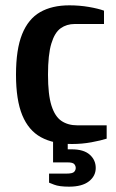

<svg xmlns="http://www.w3.org/2000/svg" viewBox="-20 -530 435 720"><path d="M250 10Q180 10 133.5 -15.5Q87 -41 63.5 -98Q40 -155 40 -250Q40 -345 63 -402Q86 -459 130.5 -484.5Q175 -510 240 -510Q278 -510 313 -504Q348 -498 370 -490V-440H260Q230 -440 207.5 -424Q185 -408 172.5 -366.5Q160 -325 160 -250Q160 -175 173 -134Q186 -93 210.5 -76.5Q235 -60 270 -60H380V-10Q358 -3 323 3.5Q288 10 250 10ZM239 170Q202 170 183 162.5Q164 155 164 155V121H229Q252 121 258 114.5Q264 108 264 100Q264 92 258.5 85.5Q253 79 234 79H179V-15H234V30H249Q294 30 316.5 50Q339 70 339 100Q339 130 313.5 150Q288 170 239 170Z"/></svg>

Font: Cuprum
Style: Regular
Weight: 400
Designer: Jovanny Lemonad
Foundry: Jovanny Lemonad
Version: Version 3.000